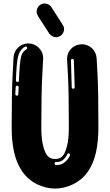

<svg xmlns="http://www.w3.org/2000/svg" viewBox="-20 -1099 642 1119"><path d="M301 0Q247.5 0 195.5 -25.5Q143.6 -51 109.4 -100Q76.2 -149 62.1 -212.6Q48 -276.2 48 -356.9Q48 -556.4 53.5 -660.6Q58.9 -764.9 58.9 -764.9Q61.9 -799 84.7 -821.3Q107.4 -843.6 141.6 -846H146.5Q183.2 -844.1 207.4 -819.1Q231.7 -794.1 231.7 -758.9L231.2 -752Q231.2 -752 226 -652.5Q220.8 -553 220.8 -356.9Q220.8 -291.1 230.7 -252Q240.6 -212.9 252.5 -197Q268.8 -172.3 301 -172.3Q334.2 -172.3 350 -196Q361.4 -211.9 371.3 -251Q381.2 -290.1 381.2 -356.9Q381.2 -565.8 376.2 -656.2Q371.3 -746.5 371.3 -746.5L370.8 -755.9Q370.8 -788.6 392.8 -812.9Q414.9 -837.1 449 -840.6L456.9 -841.1Q490.6 -841.1 515.1 -818.6Q539.6 -796 543.1 -761.9Q543.1 -761.9 548.3 -665.3Q553.5 -568.8 553.5 -356.9Q553.5 -275.2 539.4 -211.1Q525.2 -147 492.6 -99Q457.4 -50 405.4 -25Q353.5 0 301 0ZM82.2 -621.3Q85.1 -621.3 87.6 -623.5Q90.1 -625.7 90.1 -629.2Q94.6 -733.7 102.5 -766.8Q106.9 -785.1 114.4 -794.6Q121.8 -804 134.7 -811.9Q138.6 -814.9 138.6 -819.3Q138.6 -822.3 136.4 -825.2Q134.2 -828.2 130.2 -828.2Q127.7 -828.2 125.2 -826.2Q96.5 -810.4 85.6 -771.8Q76.2 -733.7 72.8 -630.2Q72.8 -626.2 75.2 -623.8Q77.7 -621.3 81.2 -621.3ZM406.9 -581.7Q410.4 -581.7 412.9 -584.2Q415.3 -586.6 415.3 -589.6L410.4 -746.5Q410.4 -750.5 407.9 -753Q405.4 -755.4 402 -755.4Q398 -755.4 395.8 -753Q393.6 -750.5 393.6 -747.5V-746.5Q393.6 -737.6 394.8 -702.2Q396 -666.8 396.8 -633.2Q397.5 -599.5 398 -590.1Q398 -586.6 400.7 -584.2Q403.5 -581.7 406.9 -581.7ZM78.7 -541.6Q81.7 -541.6 84.2 -544.1Q86.6 -546.5 86.6 -550Q87.1 -561.4 87.6 -570.8Q88.1 -578.7 88.6 -590.6Q88.6 -594.1 86.4 -596.8Q84.2 -599.5 80.7 -599.5H79.2Q75.7 -599.5 73.8 -597Q71.8 -594.6 71.3 -591.1L69.3 -550.5Q69.3 -547 71.8 -544.3Q74.3 -541.6 77.7 -541.6ZM311.4 -137.1Q339.6 -137.1 358.9 -155Q379.2 -171.8 387.6 -193.1L388.1 -196.5Q388.1 -200 385.9 -202.7Q383.7 -205.4 379.2 -205.4Q374.3 -205.4 371.8 -199.5Q364.9 -182.2 348 -167.8Q333.7 -155 311.9 -155H306.4Q303.5 -155 301.2 -152.5Q299 -150 298 -146.5Q298 -143.1 300.5 -140.3Q303 -137.6 306.9 -137.1ZM306.9 -882.2Q283.7 -882.2 266.8 -904L201 -1005.9Q193.6 -1018.8 193.6 -1031.7Q193.6 -1050 206.7 -1064.4Q219.8 -1078.7 240.6 -1078.7Q265.8 -1077.7 280.2 -1056.4L345 -955Q353.5 -942.6 353.5 -928.7Q353.5 -906.4 332.2 -889.6Q319.8 -882.2 306.9 -882.2Z"/></svg>

Font: AKL FREE 002
Style: Regular
Weight: 400
Designer: AKL
Foundry: AKL
Version: Version 1.00;August 17, 2024;FontCreator 13.0.0.2675 64-bit